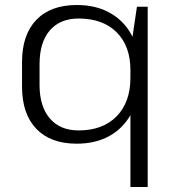

<svg xmlns="http://www.w3.org/2000/svg" viewBox="-20 -567 699 767"><path d="M286 7Q182 7 125 -52.5Q68 -112 68 -221V-319Q68 -428 125 -487.5Q182 -547 287 -547Q362 -547 417.5 -516.5Q473 -486 504 -430.5Q535 -375 535 -297V-248Q535 -170 504 -112.5Q473 -55 417.5 -24Q362 7 286 7ZM294 -46Q391 -46 446 -102.5Q501 -159 501 -256V-287Q501 -383 446 -438Q391 -493 294 -493Q220 -493 179 -445.5Q138 -398 138 -310V-228Q138 -142 179 -94Q220 -46 294 -46ZM570 -540V180H501V-364L527 -540Z"/></svg>

Font: Pathway Extreme 28pt Light
Style: Regular
Weight: 300
Designer: Eduardo Rodriguez Tunni
Foundry: Eduardo Rodriguez Tunni
Version: Version 1.001;gftools[0.9.26]